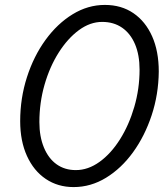

<svg xmlns="http://www.w3.org/2000/svg" viewBox="-20 -750 678 780"><path d="M279 10Q215 10 166 -23Q117 -56 89.5 -116.5Q62 -177 62 -258Q62 -351 89.5 -436.5Q117 -522 165 -588Q213 -654 275 -692Q337 -730 406 -730Q473 -730 522 -696.5Q571 -663 598 -602.5Q625 -542 625 -459Q624 -366 596 -281.5Q568 -197 520.5 -131.5Q473 -66 411 -28Q349 10 279 10ZM288 -59Q338 -59 384.5 -92.5Q431 -126 467.5 -184Q504 -242 525.5 -315.5Q547 -389 547 -467Q547 -527 528.5 -570.5Q510 -614 476 -637.5Q442 -661 395 -661Q346 -661 300.5 -627.5Q255 -594 218.5 -536.5Q182 -479 161 -406Q140 -333 140 -254Q140 -195 158.5 -150.5Q177 -106 210 -82.5Q243 -59 288 -59Z"/></svg>

Font: Instrument Sans SemiCondensed
Style: Italic
Weight: 400
Width: 4
Italic angle: -13°
Designer: Rodrigo Fuenzalida
Foundry: fragTYPE
Version: Version 1.000;gftools[0.9.28]